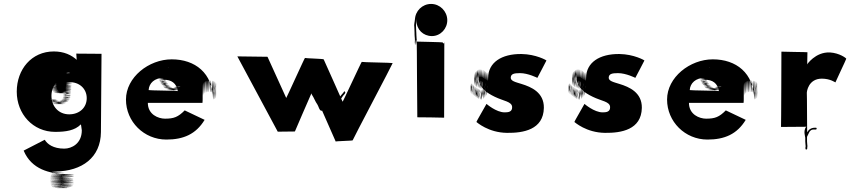

<svg xmlns="http://www.w3.org/2000/svg" viewBox="-20 -765 4374 974"><path d="M100 -1C140 95 233 116 313 118C444 120 232 122 312 124C443 126 232 127 312 130C443 132 231 135 311 137C442 139 231 140 311 142C442 144 230 145 310 147C441 149 231 149 311 151C442 153 230 155 311 155C442 155 231 159 311 159C442 159 231 165 311 165C442 165 230 168 310 170C441 172 229 173 308 175C439 177 225 179 304 181C434 183 221 185 301 185C432 186 219 185 298 186C428 186 216 188 295 188C425 188 212 188 291 188C422 188 209 189 288 189C418 189 206 188 285 188C415 188 203 188 282 188C412 188 200 188 279 188C409 188 196 188 275 188C405 188 193 187 272 187C402 187 190 187 269 187C400 187 187 186 266 185C396 184 183 184 262 183C393 182 181 180 260 179C390 177 178 177 258 176C389 175 176 174 256 173C387 172 176 170 256 169C387 168 175 168 255 166C386 165 175 162 255 162C386 162 174 158 254 158C385 158 174 155 254 153C385 151 173 151 253 149C384 148 173 146 253 145C384 144 173 143 253 141C385 139 173 138 254 136C386 134 174 133 255 131C387 129 175 129 256 127C388 125 176 124 257 122C389 121 177 118 258 118C389 118 180 114 260 114C392 114 180 112 261 110C393 109 182 107 263 105C395 103 491 35 492 -95C493 -96 494 -492 495 -492L367 -493C368 -493 368 -458 370 -458H373C343 -487 303 -504 253 -504C140 -504 65 -413 65 -300C65 -187 147 -96 260 -96C314 -96 360 -103 390 -134C392 -133 394 -105 395 -104C395 -36 343 -11 306 -11C250 -11 220 -34 207 -56ZM241 -279C241 -334 281 -372 331 -373C381 -373 282 -373 332 -373C382 -374 283 -376 333 -377C383 -378 283 -380 332 -380C382 -380 281 -381 331 -381C381 -381 281 -384 331 -384C381 -384 281 -388 331 -388C381 -388 281 -392 331 -392C381 -392 281 -396 331 -396C380 -396 279 -399 326 -399C373 -399 272 -399 322 -397C371 -396 271 -392 321 -392C371 -392 271 -390 321 -390C370 -390 270 -392 319 -392C367 -393 265 -394 314 -395C362 -397 259 -397 307 -398C354 -399 251 -400 300 -400H293C342 -400 240 -400 289 -400H284C331 -400 230 -400 279 -400C328 -400 226 -400 274 -399C321 -398 219 -397 267 -395C315 -393 214 -392 263 -389C312 -387 210 -385 260 -383C309 -381 209 -380 259 -378C308 -376 207 -375 257 -374C306 -372 206 -371 256 -370C305 -368 205 -366 255 -365C304 -363 204 -362 254 -360C303 -358 203 -357 253 -355C302 -353 202 -352 252 -350C301 -348 202 -347 252 -345C301 -343 202 -342 252 -340C302 -338 202 -337 252 -335C302 -333 203 -331 253 -330C303 -329 203 -326 253 -326C303 -326 204 -322 254 -322C304 -322 204 -320 254 -320C304 -320 204 -319 254 -319C304 -319 204 -317 255 -315C305 -313 206 -312 257 -310C307 -308 208 -307 260 -305C311 -303 212 -301 264 -300C315 -299 216 -298 268 -297C319 -296 221 -295 273 -294C324 -294 226 -293 278 -293C329 -293 230 -293 282 -293C333 -293 235 -293 286 -293C337 -293 238 -292 289 -292C340 -292 241 -292 292 -292C343 -292 245 -292 296 -292C347 -292 248 -292 300 -292C351 -292 252 -293 304 -293C355 -293 257 -294 309 -295C360 -296 262 -297 314 -298C365 -299 265 -301 317 -301C367 -301 267 -300 317 -300C366 -300 267 -296 317 -294C366 -292 266 -289 316 -289C366 -289 266 -286 316 -286C366 -286 265 -283 315 -283C364 -283 265 -278 315 -278C365 -278 264 -274 314 -274C363 -274 264 -272 314 -271C363 -270 263 -269 313 -268C362 -267 261 -266 311 -265C360 -264 260 -263 309 -262C358 -261 256 -260 305 -259C353 -258 251 -256 300 -255C348 -254 247 -253 296 -253C346 -253 242 -250 292 -250C340 -250 239 -248 288 -247C337 -246 236 -246 286 -246C335 -246 234 -246 283 -246C331 -246 230 -246 279 -246C327 -246 226 -246 275 -246C323 -246 222 -247 271 -247C320 -247 220 -247 269 -248C317 -249 216 -251 265 -252C313 -253 212 -254 261 -255C309 -256 208 -256 257 -257C306 -258 205 -259 254 -259C304 -259 202 -260 252 -260C300 -260 200 -261 249 -261C297 -261 196 -260 246 -259C295 -258 194 -256 245 -255C295 -254 196 -253 247 -253C297 -253 199 -252 249 -252C300 -252 202 -250 253 -249C304 -248 204 -248 255 -247C306 -246 208 -246 259 -245C310 -244 211 -242 263 -241C315 -239 217 -238 269 -238C320 -238 222 -237 274 -237C325 -237 226 -237 278 -237C329 -237 231 -237 283 -237C334 -237 235 -237 287 -237C339 -237 242 -240 294 -240C344 -240 247 -242 297 -242C348 -242 249 -244 301 -245C352 -246 253 -247 305 -248C356 -249 258 -250 310 -251C362 -253 264 -255 315 -256C366 -257 268 -258 319 -260C370 -262 270 -263 321 -264C371 -265 271 -266 322 -268C372 -269 273 -271 323 -272C373 -273 274 -275 324 -277C374 -279 274 -281 324 -281C374 -281 275 -285 325 -285C375 -285 275 -287 325 -288C375 -289 276 -292 326 -294C376 -296 276 -297 326 -299C376 -301 276 -302 326 -304C376 -306 277 -307 327 -308C377 -309 277 -311 327 -312C377 -314 277 -315 327 -317C377 -319 277 -322 327 -322C377 -322 277 -323 327 -323C377 -323 277 -327 328 -327C378 -327 279 -332 329 -332C379 -332 280 -336 330 -338C380 -340 280 -341 330 -343C380 -345 281 -346 331 -348C381 -350 420 -316 420 -267C420 -219 383 -185 331 -185C277 -185 241 -226 241 -279Z M1008 -270C1008 -406 1008 -268 1008 -274C1008 -410 1008 -271 1008 -277C1008 -412 1009 -275 1009 -280C1009 -416 1009 -276 1010 -282C1010 -418 1011 -279 1012 -286C1013 -422 1014 -284 1015 -290C1017 -426 1018 -287 1019 -293C1021 -429 1023 -289 1024 -295C1025 -431 1025 -290 1026 -296C1027 -431 1029 -291 1030 -297C1031 -432 1032 -293 1034 -298C1036 -433 1038 -293 1040 -298C1042 -433 1044 -293 1047 -298C1049 -433 1052 -292 1055 -297C1057 -432 1059 -291 1062 -296C1064 -431 1066 -290 1068 -294C1070 -428 1072 -286 1073 -290C1074 -424 1075 -283 1076 -287C1077 -421 1077 -278 1077 -282C1077 -416 1077 -277 1077 -277C1077 -410 1076 -268 1076 -272C1075 -405 1076 -263 1075 -267C1075 -401 1073 -261 1072 -265C1071 -399 1070 -257 1068 -262C1066 -396 1065 -256 1064 -261C1063 -396 1062 -255 1061 -260C1060 -395 969 -464 851 -464C735 -464 619 -373 619 -260C619 -148 710 -57 824 -57C910 -57 974 -84 1018 -157C1016 -157 919 -205 917 -205C883 -171 862 -163 817 -163C783 -163 730 -184 730 -243H1007C1008 -249 1008 -258 1008 -264ZM734 -308C736 -343 764 -370 810 -370C852 -370 770 -369 817 -369C858 -369 774 -369 822 -369H828C869 -369 787 -369 835 -369H854C895 -369 812 -369 859 -369C900 -369 817 -370 864 -370C904 -370 821 -371 869 -372C910 -373 827 -373 875 -375C916 -377 833 -379 880 -381C920 -383 837 -385 883 -387C923 -389 838 -391 884 -394C923 -397 838 -400 883 -402C922 -404 836 -406 881 -408C919 -410 833 -413 877 -415C914 -417 827 -417 870 -419C906 -421 819 -422 861 -423C897 -424 810 -424 853 -424C889 -424 802 -424 845 -424C845 -424 795 -425 838 -425C838 -425 787 -424 831 -424C868 -424 782 -424 826 -424C863 -424 777 -423 821 -423C859 -422 773 -422 817 -421C855 -420 768 -419 812 -418C849 -417 763 -416 807 -414C844 -412 758 -411 802 -409C840 -407 754 -406 799 -404C837 -402 752 -401 797 -400C836 -399 750 -397 796 -396C835 -395 750 -392 796 -392C835 -392 750 -389 796 -389C835 -389 750 -385 796 -385C835 -385 750 -382 796 -382C835 -382 750 -379 796 -377C835 -375 751 -374 797 -372C837 -370 753 -369 799 -367C838 -366 754 -365 800 -363C839 -361 755 -359 802 -357C842 -355 757 -351 804 -351C843 -351 761 -347 807 -347C847 -347 762 -344 809 -342C849 -340 766 -339 812 -338C852 -337 768 -335 815 -333C855 -331 772 -329 819 -329C858 -329 775 -326 821 -326C861 -326 778 -323 825 -322C865 -321 781 -319 829 -318C870 -317 787 -315 835 -315C874 -315 794 -313 840 -313C881 -313 797 -311 844 -310C885 -309 803 -308 851 -308C892 -308 810 -308 857 -308C897 -308 814 -307 861 -307H865C906 -307 823 -308 870 -308C911 -308 828 -309 877 -311C919 -313 837 -314 884 -315C924 -316 841 -318 888 -318C927 -318 843 -320 889 -320C929 -320 845 -322 891 -323C930 -324 844 -325 889 -326C927 -327 841 -328 886 -328C924 -328 838 -326 883 -326C922 -326 835 -325 881 -325C919 -325 833 -323 878 -322C916 -321 830 -320 873 -319C910 -317 823 -316 868 -316C906 -316 820 -316 865 -316H862C901 -316 812 -317 858 -317C896 -317 809 -317 852 -317C889 -317 803 -317 848 -318C886 -319 800 -319 844 -320C882 -321 795 -322 839 -323C877 -324 790 -325 834 -326C872 -327 786 -327 831 -328C869 -329 783 -332 828 -332C867 -332 779 -335 825 -335C863 -335 777 -337 822 -338C860 -340 775 -341 820 -342C859 -343 772 -344 817 -346C855 -348 770 -350 815 -351C853 -353 767 -353 812 -355C850 -357 765 -358 810 -360C849 -362 876 -342 882 -303C881 -305 735 -306 734 -308Z M1476 -98C1475 -98 1549 -266 1560 -292V-291C1560 -289 1561 -287 1562 -285C1573 -269 1579 -250 1590 -235C1595 -229 1600 -203 1611 -203C1619 -203 1623 -222 1625 -229C1629 -247 1637 -261 1644 -275L1645 -274C1647 -266 1659 -214 1672 -214C1678 -214 1681 -220 1684 -225C1696 -243 1708 -263 1721 -280C1724 -284 1734 -292 1731 -298C1727 -307 1723 -296 1721 -294C1706 -279 1693 -256 1682 -238L1677 -229C1675 -226 1674 -225 1673 -224C1672 -225 1670 -227 1670 -229C1667 -247 1658 -260 1653 -277C1651 -285 1641 -289 1637 -280C1628 -260 1621 -236 1611 -214C1607 -222 1603 -232 1598 -240L1683 -47C1682 -49 1770 -51 1769 -53C1768 -55 1973 -443 1972 -445C1971 -447 1816 -449 1815 -451C1814 -453 1719 -247 1718 -249C1717 -251 1624 -461 1622 -464C1620 -467 1528 -469 1527 -471C1526 -473 1433 -267 1432 -268C1432 -269 1337 -477 1337 -477L1184 -479L1389 -97Z M2083 -588C2083 -543 2083 -628 2083 -583C2083 -538 2084 -623 2084 -577C2085 -531 2084 -617 2084 -572C2084 -528 2085 -613 2085 -568C2085 -523 2085 -610 2085 -565V-561C2085 -517 2085 -603 2085 -559C2085 -514 2084 -600 2084 -555V-553C2084 -508 2085 -594 2086 -550C2087 -506 2088 -593 2089 -549C2090 -505 2091 -593 2092 -550C2093 -507 2093 -595 2093 -553V-555C2093 -512 2094 -600 2094 -557C2094 -515 2094 -603 2094 -561V-565C2094 -523 2094 -611 2094 -569C2094 -527 2093 -615 2093 -573C2093 -529 2093 -622 2093 -578C2093 -536 2092 -626 2092 -584V-597C2092 -597 2092 -644 2092 -603C2092 -603 2092 -651 2092 -609C2092 -567 2091 -656 2091 -614C2091 -566 2090 -684 2090 -637C2090 -596 2091 -685 2091 -644C2091 -603 2091 -692 2091 -650C2091 -608 2092 -696 2092 -654C2092 -612 2093 -701 2093 -659C2093 -615 2127 -582 2171 -582C2215 -582 2250 -620 2249 -664C2248 -708 2212 -745 2167 -745C2122 -745 2086 -709 2085 -665C2084 -621 2084 -706 2084 -661V-660C2084 -616 2083 -701 2083 -656C2083 -610 2082 -696 2082 -651C2082 -606 2082 -691 2082 -645C2082 -599 2081 -683 2081 -637C2081 -591 2082 -676 2082 -628C2082 -580 2082 -665 2082 -619C2082 -574 2082 -658 2082 -613C2082 -568 2083 -654 2083 -608C2083 -563 2083 -648 2083 -602ZM2231 -545C2233 -545 2235 -548 2235 -550C2235 -551 2235 -552 2234 -553L2233 -168C2232 -169 2098 -170 2097 -170C2096 -170 2095 -555 2094 -554C2094 -554 2226 -551 2226 -550C2226 -547 2228 -545 2231 -545Z M2625 -491C2524 -492 2457 -448 2456 -370C2455 -313 2453 -451 2453 -372C2453 -314 2451 -451 2451 -372C2451 -314 2450 -451 2449 -373C2448 -316 2446 -454 2444 -376C2442 -319 2441 -457 2440 -379C2439 -322 2437 -460 2435 -382C2433 -326 2431 -463 2429 -386C2426 -330 2425 -466 2423 -388C2421 -331 2420 -468 2418 -389C2416 -331 2415 -468 2413 -389C2411 -331 2410 -467 2408 -387C2406 -329 2404 -464 2403 -385C2402 -327 2401 -462 2399 -383C2397 -324 2396 -460 2394 -380C2392 -321 2391 -456 2389 -375C2387 -315 2385 -449 2385 -368C2385 -308 2385 -443 2385 -362C2385 -302 2385 -437 2386 -356C2387 -296 2387 -431 2388 -350C2389 -290 2391 -424 2392 -344C2393 -285 2395 -420 2397 -340C2399 -281 2402 -417 2404 -337C2406 -279 2407 -414 2409 -335C2411 -277 2413 -412 2414 -333C2415 -275 2416 -410 2418 -331C2420 -273 2422 -408 2423 -329C2424 -271 2427 -407 2427 -327C2427 -269 2430 -404 2430 -325C2430 -267 2434 -401 2434 -322C2434 -263 2437 -399 2439 -319C2440 -260 2441 -396 2443 -316C2444 -258 2445 -393 2445 -314C2445 -256 2445 -392 2445 -312C2445 -253 2444 -388 2444 -309C2444 -250 2443 -386 2442 -305C2441 -246 2440 -381 2438 -300C2436 -240 2435 -375 2434 -295C2433 -236 2432 -372 2431 -292C2430 -233 2429 -369 2428 -289C2427 -230 2426 -365 2424 -285C2423 -226 2422 -362 2421 -283C2420 -225 2420 -362 2418 -284C2416 -227 2413 -365 2411 -287C2409 -230 2407 -368 2405 -290C2403 -233 2402 -371 2400 -293C2398 -236 2396 -375 2395 -297C2394 -240 2393 -378 2391 -300C2390 -243 2388 -381 2387 -304C2386 -248 2384 -385 2382 -307C2381 -250 2380 -389 2379 -311C2378 -254 2377 -391 2377 -313C2377 -255 2375 -394 2375 -315C2375 -258 2374 -395 2373 -317C2372 -260 2370 -396 2369 -317C2368 -259 2367 -394 2367 -314C2367 -255 2368 -391 2368 -311C2368 -253 2369 -388 2369 -309C2369 -250 2371 -384 2373 -304C2374 -245 2375 -381 2377 -301C2378 -242 2379 -377 2381 -297C2383 -238 2384 -373 2385 -293C2387 -234 2388 -369 2390 -289C2392 -230 2393 -366 2395 -286C2397 -227 2399 -362 2401 -282C2403 -223 2405 -359 2407 -279C2409 -220 2412 -356 2414 -276C2417 -217 2419 -353 2422 -274C2425 -216 2427 -354 2430 -278C2432 -222 2434 -361 2435 -283C2436 -226 2437 -364 2438 -286C2439 -229 2440 -367 2441 -289C2442 -232 2443 -371 2445 -294C2447 -239 2449 -378 2450 -301C2451 -245 2451 -383 2452 -305C2453 -249 2454 -388 2454 -311C2455 -256 2454 -395 2453 -318C2452 -262 2451 -400 2448 -323C2446 -266 2444 -404 2444 -326C2444 -268 2440 -408 2440 -329C2440 -272 2437 -410 2436 -332C2435 -275 2434 -413 2432 -335C2430 -278 2429 -416 2427 -338C2425 -281 2424 -418 2422 -340C2420 -283 2419 -420 2417 -342C2415 -285 2414 -421 2412 -343C2410 -286 2409 -423 2407 -345C2405 -288 2404 -426 2402 -348C2400 -291 2400 -428 2399 -350C2398 -293 2398 -431 2397 -354C2396 -298 2395 -436 2395 -359C2394 -303 2394 -440 2394 -363V-366C2394 -309 2395 -448 2396 -370C2397 -314 2398 -451 2399 -373C2400 -316 2402 -453 2403 -375C2405 -318 2406 -455 2407 -377C2408 -320 2449 -294 2490 -274C2535 -252 2577 -250 2578 -222C2579 -197 2558 -195 2540 -195C2497 -195 2448 -238 2448 -238C2449 -238 2395 -147 2397 -146C2399 -145 2457 -92 2552 -91C2633 -90 2737 -106 2739 -218C2740 -296 2675 -324 2626 -339C2594 -349 2569 -354 2571 -373C2573 -390 2587 -394 2618 -394C2659 -394 2706 -370 2706 -370C2707 -370 2751 -457 2752 -458C2753 -459 2699 -490 2625 -491Z M3122 -491C3021 -492 2954 -448 2953 -370C2952 -313 2950 -451 2950 -372C2950 -314 2948 -451 2948 -372C2948 -314 2947 -451 2946 -373C2945 -316 2943 -454 2941 -376C2939 -319 2938 -457 2937 -379C2936 -322 2934 -460 2932 -382C2930 -326 2928 -463 2926 -386C2923 -330 2922 -466 2920 -388C2918 -331 2917 -468 2915 -389C2913 -331 2912 -468 2910 -389C2908 -331 2907 -467 2905 -387C2903 -329 2901 -464 2900 -385C2899 -327 2898 -462 2896 -383C2894 -324 2893 -460 2891 -380C2889 -321 2888 -456 2886 -375C2884 -315 2882 -449 2882 -368C2882 -308 2882 -443 2882 -362C2882 -302 2882 -437 2883 -356C2884 -296 2884 -431 2885 -350C2886 -290 2888 -424 2889 -344C2890 -285 2892 -420 2894 -340C2896 -281 2899 -417 2901 -337C2903 -279 2904 -414 2906 -335C2908 -277 2910 -412 2911 -333C2912 -275 2913 -410 2915 -331C2917 -273 2919 -408 2920 -329C2921 -271 2924 -407 2924 -327C2924 -269 2927 -404 2927 -325C2927 -267 2931 -401 2931 -322C2931 -263 2934 -399 2936 -319C2937 -260 2938 -396 2940 -316C2941 -258 2942 -393 2942 -314C2942 -256 2942 -392 2942 -312C2942 -253 2941 -388 2941 -309C2941 -250 2940 -386 2939 -305C2938 -246 2937 -381 2935 -300C2933 -240 2932 -375 2931 -295C2930 -236 2929 -372 2928 -292C2927 -233 2926 -369 2925 -289C2924 -230 2923 -365 2921 -285C2920 -226 2919 -362 2918 -283C2917 -225 2917 -362 2915 -284C2913 -227 2910 -365 2908 -287C2906 -230 2904 -368 2902 -290C2900 -233 2899 -371 2897 -293C2895 -236 2893 -375 2892 -297C2891 -240 2890 -378 2888 -300C2887 -243 2885 -381 2884 -304C2883 -248 2881 -385 2879 -307C2878 -250 2877 -389 2876 -311C2875 -254 2874 -391 2874 -313C2874 -255 2872 -394 2872 -315C2872 -258 2871 -395 2870 -317C2869 -260 2867 -396 2866 -317C2865 -259 2864 -394 2864 -314C2864 -255 2865 -391 2865 -311C2865 -253 2866 -388 2866 -309C2866 -250 2868 -384 2870 -304C2871 -245 2872 -381 2874 -301C2875 -242 2876 -377 2878 -297C2880 -238 2881 -373 2882 -293C2884 -234 2885 -369 2887 -289C2889 -230 2890 -366 2892 -286C2894 -227 2896 -362 2898 -282C2900 -223 2902 -359 2904 -279C2906 -220 2909 -356 2911 -276C2914 -217 2916 -353 2919 -274C2922 -216 2924 -354 2927 -278C2929 -222 2931 -361 2932 -283C2933 -226 2934 -364 2935 -286C2936 -229 2937 -367 2938 -289C2939 -232 2940 -371 2942 -294C2944 -239 2946 -378 2947 -301C2948 -245 2948 -383 2949 -305C2950 -249 2951 -388 2951 -311C2952 -256 2951 -395 2950 -318C2949 -262 2948 -400 2945 -323C2943 -266 2941 -404 2941 -326C2941 -268 2937 -408 2937 -329C2937 -272 2934 -410 2933 -332C2932 -275 2931 -413 2929 -335C2927 -278 2926 -416 2924 -338C2922 -281 2921 -418 2919 -340C2917 -283 2916 -420 2914 -342C2912 -285 2911 -421 2909 -343C2907 -286 2906 -423 2904 -345C2902 -288 2901 -426 2899 -348C2897 -291 2897 -428 2896 -350C2895 -293 2895 -431 2894 -354C2893 -298 2892 -436 2892 -359C2891 -303 2891 -440 2891 -363V-366C2891 -309 2892 -448 2893 -370C2894 -314 2895 -451 2896 -373C2897 -316 2899 -453 2900 -375C2902 -318 2903 -455 2904 -377C2905 -320 2946 -294 2987 -274C3032 -252 3074 -250 3075 -222C3076 -197 3055 -195 3037 -195C2994 -195 2945 -238 2945 -238C2946 -238 2892 -147 2894 -146C2896 -145 2954 -92 3049 -91C3130 -90 3234 -106 3236 -218C3237 -296 3172 -324 3123 -339C3091 -349 3066 -354 3068 -373C3070 -390 3084 -394 3115 -394C3156 -394 3203 -370 3203 -370C3204 -370 3248 -457 3249 -458C3250 -459 3196 -490 3122 -491Z M3753 -270C3753 -406 3753 -268 3753 -274C3753 -410 3753 -271 3753 -277C3753 -412 3754 -275 3754 -280C3754 -416 3754 -276 3755 -282C3755 -418 3756 -279 3757 -286C3758 -422 3759 -284 3760 -290C3762 -426 3763 -287 3764 -293C3766 -429 3768 -289 3769 -295C3770 -431 3770 -290 3771 -296C3772 -431 3774 -291 3775 -297C3776 -432 3777 -293 3779 -298C3781 -433 3783 -293 3785 -298C3787 -433 3789 -293 3792 -298C3794 -433 3797 -292 3800 -297C3802 -432 3804 -291 3807 -296C3809 -431 3811 -290 3813 -294C3815 -428 3817 -286 3818 -290C3819 -424 3820 -283 3821 -287C3822 -421 3822 -278 3822 -282C3822 -416 3822 -277 3822 -277C3822 -410 3821 -268 3821 -272C3820 -405 3821 -263 3820 -267C3820 -401 3818 -261 3817 -265C3816 -399 3815 -257 3813 -262C3811 -396 3810 -256 3809 -261C3808 -396 3807 -255 3806 -260C3805 -395 3714 -464 3596 -464C3480 -464 3364 -373 3364 -260C3364 -148 3455 -57 3569 -57C3655 -57 3719 -84 3763 -157C3761 -157 3664 -205 3662 -205C3628 -171 3607 -163 3562 -163C3528 -163 3475 -184 3475 -243H3752C3753 -249 3753 -258 3753 -264ZM3479 -308C3481 -343 3509 -370 3555 -370C3597 -370 3515 -369 3562 -369C3603 -369 3519 -369 3567 -369H3573C3614 -369 3532 -369 3580 -369H3599C3640 -369 3557 -369 3604 -369C3645 -369 3562 -370 3609 -370C3649 -370 3566 -371 3614 -372C3655 -373 3572 -373 3620 -375C3661 -377 3578 -379 3625 -381C3665 -383 3582 -385 3628 -387C3668 -389 3583 -391 3629 -394C3668 -397 3583 -400 3628 -402C3667 -404 3581 -406 3626 -408C3664 -410 3578 -413 3622 -415C3659 -417 3572 -417 3615 -419C3651 -421 3564 -422 3606 -423C3642 -424 3555 -424 3598 -424C3634 -424 3547 -424 3590 -424C3590 -424 3540 -425 3583 -425C3583 -425 3532 -424 3576 -424C3613 -424 3527 -424 3571 -424C3608 -424 3522 -423 3566 -423C3604 -422 3518 -422 3562 -421C3600 -420 3513 -419 3557 -418C3594 -417 3508 -416 3552 -414C3589 -412 3503 -411 3547 -409C3585 -407 3499 -406 3544 -404C3582 -402 3497 -401 3542 -400C3581 -399 3495 -397 3541 -396C3580 -395 3495 -392 3541 -392C3580 -392 3495 -389 3541 -389C3580 -389 3495 -385 3541 -385C3580 -385 3495 -382 3541 -382C3580 -382 3495 -379 3541 -377C3580 -375 3496 -374 3542 -372C3582 -370 3498 -369 3544 -367C3583 -366 3499 -365 3545 -363C3584 -361 3500 -359 3547 -357C3587 -355 3502 -351 3549 -351C3588 -351 3506 -347 3552 -347C3592 -347 3507 -344 3554 -342C3594 -340 3511 -339 3557 -338C3597 -337 3513 -335 3560 -333C3600 -331 3517 -329 3564 -329C3603 -329 3520 -326 3566 -326C3606 -326 3523 -323 3570 -322C3610 -321 3526 -319 3574 -318C3615 -317 3532 -315 3580 -315C3619 -315 3539 -313 3585 -313C3626 -313 3542 -311 3589 -310C3630 -309 3548 -308 3596 -308C3637 -308 3555 -308 3602 -308C3642 -308 3559 -307 3606 -307H3610C3651 -307 3568 -308 3615 -308C3656 -308 3573 -309 3622 -311C3664 -313 3582 -314 3629 -315C3669 -316 3586 -318 3633 -318C3672 -318 3588 -320 3634 -320C3674 -320 3590 -322 3636 -323C3675 -324 3589 -325 3634 -326C3672 -327 3586 -328 3631 -328C3669 -328 3583 -326 3628 -326C3667 -326 3580 -325 3626 -325C3664 -325 3578 -323 3623 -322C3661 -321 3575 -320 3618 -319C3655 -317 3568 -316 3613 -316C3651 -316 3565 -316 3610 -316H3607C3646 -316 3557 -317 3603 -317C3641 -317 3554 -317 3597 -317C3634 -317 3548 -317 3593 -318C3631 -319 3545 -319 3589 -320C3627 -321 3540 -322 3584 -323C3622 -324 3535 -325 3579 -326C3617 -327 3531 -327 3576 -328C3614 -329 3528 -332 3573 -332C3612 -332 3524 -335 3570 -335C3608 -335 3522 -337 3567 -338C3605 -340 3520 -341 3565 -342C3604 -343 3517 -344 3562 -346C3600 -348 3515 -350 3560 -351C3598 -353 3512 -353 3557 -355C3595 -357 3510 -358 3555 -360C3594 -362 3621 -342 3627 -303C3626 -305 3480 -306 3479 -308Z M4107 -108H4112H4118H4119C4125 -109 4124 -118 4118 -117H4117H4113C4094 -117 4082 -107 4075 -94C4074 -92 4074 -293 4073 -292C4072 -300 4081 -366 4149 -366C4193 -366 4218 -346 4218 -347C4218 -349 4273 -464 4273 -467C4273 -470 4239 -496 4190 -499C4115 -502 4073 -436 4074 -438C4075 -440 4074 -441 4075 -442L4076 -500C4077 -501 3944 -502 3944 -503C3944 -503 3943 -120 3942 -121L4072 -122C4065 -121 4061 -104 4061 -95C4061 -84 4064 -75 4065 -66V-60V-48C4065 -43 4066 -39 4066 -34C4066 -30 4067 -26 4067 -23C4067 -21 4066 -18 4066 -16V-11C4066 -9 4068 -6 4070 -6C4072 -6 4075 -9 4075 -11V-15C4075 -18 4076 -21 4076 -24C4076 -27 4075 -31 4075 -34C4075 -39 4074 -43 4074 -48V-60V-67V-71C4082 -84 4085 -108 4107 -108Z"/></svg>

Font: Hussar Wojna
Style: 3
Weight: 400
Designer: Robert Jablonski
Foundry: Cannot Into Space Fonts
Version: Version 1.01